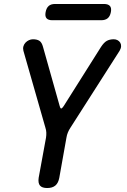

<svg xmlns="http://www.w3.org/2000/svg" viewBox="-20 -938 640 968"><path d="M218 10Q192 10 181.5 -2.5Q171 -15 175 -42L212 -244Q214 -257 213.5 -269.5Q213 -282 209 -294L98 -682Q95 -694 98 -704.5Q101 -715 108.5 -723Q116 -731 126 -735.5Q136 -740 146 -740Q167 -740 179 -732Q191 -724 197 -701L281 -403Q284 -391 288.5 -391Q293 -391 301 -403L489 -701Q504 -724 518.5 -732Q533 -740 554 -740Q564 -740 572.5 -735.5Q581 -731 586 -723Q591 -715 590.5 -704.5Q590 -694 583 -682L335 -294Q327 -282 322 -269.5Q317 -257 315 -244L279 -42Q274 -15 259 -2.5Q244 10 218 10ZM244 -836Q223 -836 214.5 -846Q206 -856 210 -877Q214 -898 225.5 -908Q237 -918 258 -918H504Q525 -918 534 -908Q543 -898 539 -877Q535 -856 523 -846Q511 -836 490 -836Z"/></svg>

Font: Maple Mono Medium
Style: Italic
Weight: 500
Italic angle: -10°
Monospace: yes
Designer: subframe7536
Version: Version 7.000